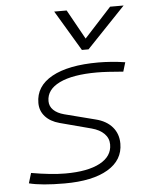

<svg xmlns="http://www.w3.org/2000/svg" viewBox="-55 -822 696 877"><g transform="rotate(-5 293.0 -383.0)"><path d="M205.6 9.8Q100.1 9.8 43 -4.9L57.1 -51.3Q149.4 -35.2 213.4 -35.2Q315.9 -35.2 372.1 -65.2Q428.2 -95.2 428.2 -149.4Q428.2 -178.2 407.7 -199Q387.2 -219.7 350.1 -229.5L206.1 -267.6Q164.6 -278.8 141.4 -304.7Q118.2 -330.6 118.2 -366.7Q118.2 -443.4 193.6 -485.4Q269 -527.3 406.7 -527.3Q434.1 -527.3 466.3 -524.9Q498.5 -522.5 529.8 -517.6L517.1 -475.6Q439 -482.4 396 -482.4Q285.6 -482.4 225.3 -453.4Q165 -424.3 165 -371.1Q165 -347.2 182.4 -330.3Q199.7 -313.5 231 -305.2L372.1 -269Q421.4 -256.8 448.2 -225.6Q475.1 -194.3 475.1 -149.4Q475.1 -73.7 404.5 -32Q334 9.8 205.6 9.8ZM337.4 -590.8 226.6 -776.4H283.7L358.9 -641.1L482.9 -776.4H544.9L367.7 -590.8Z"/></g></svg>

Font: Cascadia Mono ExtraLight
Style: Italic
Weight: 200
Italic angle: -10°
Monospace: yes
Designer: Aaron Bell
Foundry: Saja Typeworks
Version: Version 2404.023; ttfautohint (v1.8.4)